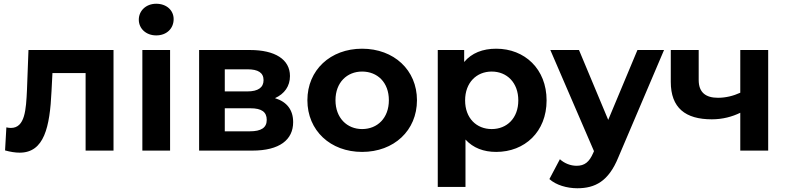

<svg xmlns="http://www.w3.org/2000/svg" viewBox="-20 -804 4198 1025"><path d="M7 -1C36 7 62 11 85 11C216 11 246 -125 255 -317L260 -414H437V0H586V-537H132L124 -324C119 -219 114 -121 38 -121C31 -121 23 -122 14 -124Z M888 0V-537H740V0ZM814 -615C870 -615 907 -652 907 -702C907 -749 869 -784 814 -784C759 -784 721 -746 721 -699C721 -652 759 -615 814 -615Z M1317 -226C1377 -226 1404 -206 1404 -164C1404 -122 1374 -103 1314 -103H1180V-226ZM1301 -434C1358 -434 1387 -416 1387 -376C1387 -337 1358 -316 1301 -316H1180V-434ZM1327 0C1473 0 1545 -58 1545 -152C1545 -216 1513 -260 1448 -280C1499 -303 1528 -344 1528 -398C1528 -487 1448 -537 1315 -537H1043V0Z M1913 7C2083 7 2206 -107 2206 -269C2206 -430 2083 -544 1913 -544C1744 -544 1621 -430 1621 -269C1621 -107 1744 7 1913 7ZM1913 -115C1833 -115 1771 -174 1771 -269C1771 -364 1833 -422 1913 -422C1995 -422 2056 -364 2056 -269C2056 -174 1995 -115 1913 -115Z M2605 -115C2524 -115 2463 -173 2463 -268C2463 -363 2524 -422 2605 -422C2686 -422 2747 -363 2747 -268C2747 -173 2686 -115 2605 -115ZM2465 -59C2506 -14 2562 7 2629 7C2781 7 2898 -100 2898 -268C2898 -436 2781 -544 2629 -544C2557 -544 2498 -521 2458 -473V-537H2317V194H2465Z M3071 -537H2918L3151 3L3147 12C3126 61 3101 81 3058 81C3026 81 2993 68 2969 46L2913 152C2948 184 3007 201 3062 201C3157 201 3229 164 3281 36L3525 -537H3383L3227 -164Z M4081 -537H3932V-309C3895 -292 3854 -282 3813 -282C3748 -282 3710 -310 3710 -377V-537H3561V-367C3561 -228 3639 -167 3780 -167C3838 -167 3889 -181 3932 -202V0H4081Z"/></svg>

Font: Montserrat-Alt1
Style: Bold
Weight: 700
Designer: Differentunic
Foundry: Differentunic
Version: Version 7.222